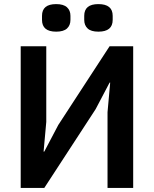

<svg xmlns="http://www.w3.org/2000/svg" viewBox="-20 -926 758 946"><path d="M256.8 -770Q187 -770 187 -828.1V-848.1Q187 -905.8 256.8 -905.8Q293 -905.8 310.1 -890.1Q327.1 -874.5 327.1 -848.1V-828.1Q327.1 -801.3 310.1 -785.6Q293 -770 256.8 -770ZM464.8 -770Q428.7 -770 411.9 -785.6Q395 -801.3 395 -828.1V-848.1Q395 -905.8 464.8 -905.8Q535.2 -905.8 535.2 -848.1V-828.1Q535.2 -770 464.8 -770ZM82 0V-698.2H208V-325.2L194.8 -179.2H198.2L267.1 -310.1L520 -698.2H636.2V0H509.8V-373L522.9 -519H520L451.2 -388.2L198.2 0Z"/></svg>

Font: Anuphan SemiBold
Style: Bold
Weight: 600
Designer: Mike Abbink, Paul van der Laan, Pieter van Rosmalen, Mint Tantisuwanna
Foundry: Bold Monday; Cadson Demak
Version: Version 3.002;hotconv 1.0.109;makeotfexe 2.5.65596